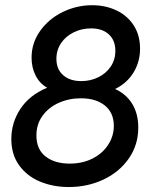

<svg xmlns="http://www.w3.org/2000/svg" viewBox="-20 -726 600 754"><path d="M24.5 -180Q24.5 -244 59.8 -298Q95 -352 165 -381.5Q135.5 -398.5 119.8 -429.5Q104 -460.5 104 -499.5Q104 -557.5 137.8 -604.8Q171.5 -652 226.2 -678.8Q281 -705.5 342 -705.5Q394.5 -705.5 437.2 -685.2Q480 -665 505 -626.5Q530 -588 530 -534.5Q530 -483.5 504.5 -441.5Q479 -399.5 432 -376.5Q476 -356.5 499.5 -317.8Q523 -279 523 -225Q523 -157 486 -103.8Q449 -50.5 386.5 -21Q324 8.5 250 8.5Q188.5 8.5 137 -13Q85.5 -34.5 55 -77Q24.5 -119.5 24.5 -180ZM427 -232Q427 -283 392 -311.5Q357 -340 297.5 -340Q250.5 -340 210.5 -322Q170.5 -304 146.8 -271Q123 -238 123 -194Q123 -139.5 159 -111.5Q195 -83.5 253.5 -83.5Q304 -83.5 343.5 -103.5Q383 -123.5 405 -157.8Q427 -192 427 -232ZM433 -526.5Q433 -567.5 407.5 -591Q382 -614.5 337 -614.5Q301 -614.5 269.8 -599.2Q238.5 -584 220 -556.8Q201.5 -529.5 201.5 -495Q201.5 -454 228 -430.8Q254.5 -407.5 299 -407.5Q335 -407.5 365.8 -422.5Q396.5 -437.5 414.8 -464.5Q433 -491.5 433 -526.5Z"/></svg>

Font: HK Grotesk Medium
Style: Italic
Weight: 500
Italic angle: -8°
Designer: Alfredo Marco Pradil
Foundry: Hanken Design Co.
Version: Version 3.004